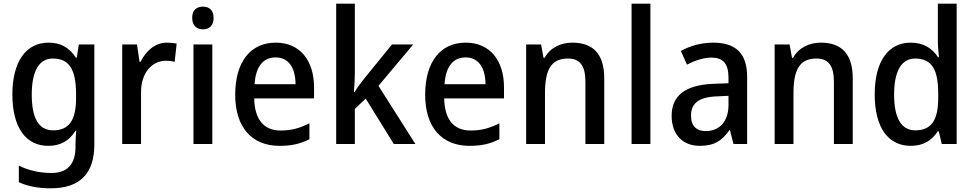

<svg xmlns="http://www.w3.org/2000/svg" viewBox="-20 -780 5277 1040"><path d="M243 -549C120 -549 47 -445 47 -268C47 -91 119 10 241 10C305 10 354 -15 389 -72H393C391 -53 389 -20 389 0V16C389 111 343 157 259 157C197 157 135 144 82 117V207C132 230 188 240 255 240C416 240 491 157 491 2V-539H407L396 -468H391C354 -525 305 -549 243 -549ZM266 -463C353 -463 392 -407 392 -269V-248C392 -126 352 -74 268 -74C190 -74 152 -139 152 -267C152 -394 191 -463 266 -463Z M884 -549C819 -549 770 -503 741 -445H736L722 -539H642V0H744V-282C744 -386 804 -451 879 -451C894 -451 913 -449 926 -445L937 -544C921 -547 901 -549 884 -549Z M1080 -744C1045 -744 1021 -726 1021 -683C1021 -641 1046 -621 1080 -621C1113 -621 1137 -641 1137 -683C1137 -725 1113 -744 1080 -744ZM1130 -539H1028V0H1130Z M1474 -549C1338 -549 1254 -447 1254 -266C1254 -92 1343 10 1494 10C1560 10 1607 -1 1656 -26V-112C1604 -86 1559 -73 1500 -73C1409 -73 1359 -133 1357 -247H1681V-307C1681 -452 1605 -549 1474 -549ZM1473 -469C1547 -469 1580 -408 1581 -324H1359C1365 -420 1406 -469 1473 -469Z M1902 -386V-760H1801V0H1902V-190L1961 -246L2113 0H2230L2030 -315L2218 -539H2103L1955 -357C1937 -335 1914 -304 1901 -282H1897C1900 -315 1902 -354 1902 -386Z M2503 -549C2367 -549 2283 -447 2283 -266C2283 -92 2372 10 2523 10C2589 10 2636 -1 2685 -26V-112C2633 -86 2588 -73 2529 -73C2438 -73 2388 -133 2386 -247H2710V-307C2710 -452 2634 -549 2503 -549ZM2502 -469C2576 -469 2609 -408 2610 -324H2388C2394 -420 2435 -469 2502 -469Z M3080 -549C3019 -549 2961 -523 2930 -467H2924L2911 -539H2830V0H2932V-273C2932 -400 2963 -463 3057 -463C3123 -463 3151 -421 3151 -338V0H3253V-356C3253 -489 3191 -549 3080 -549Z M3503 0V-760H3401V0Z M3843 -549C3778 -549 3716 -531 3668 -504L3701 -430C3745 -452 3789 -468 3835 -468C3894 -468 3926 -437 3926 -360V-329L3844 -326C3694 -320 3618 -263 3618 -153C3618 -51 3678 10 3770 10C3849 10 3890 -17 3931 -75H3934L3953 0H4027V-364C4027 -489 3967 -549 3843 -549ZM3863 -258 3926 -261V-211C3926 -119 3874 -70 3803 -70C3755 -70 3723 -95 3723 -153C3723 -217 3760 -254 3863 -258Z M4426 -549C4365 -549 4307 -523 4276 -467H4270L4257 -539H4176V0H4278V-273C4278 -400 4309 -463 4403 -463C4469 -463 4497 -421 4497 -338V0H4599V-356C4599 -489 4537 -549 4426 -549Z M4913 10C4985 10 5029 -22 5060 -69H5065L5081 0H5162V-760H5060V-555C5060 -529 5064 -493 5066 -470H5061C5031 -517 4983 -549 4913 -549C4794 -549 4718 -451 4718 -269C4718 -86 4793 10 4913 10ZM4938 -74C4861 -74 4823 -142 4823 -268C4823 -391 4861 -463 4937 -463C5031 -463 5062 -398 5062 -271V-250C5062 -132 5027 -74 4938 -74Z"/></svg>

Font: Noto Sans Gujarati SemiCondensed Medium
Style: Regular
Weight: 500
Width: 4
Designer: Jelle Bosma - Monotype Design Team, Universal Thirst
Foundry: Monotype Imaging Inc.
Version: Version 2.106